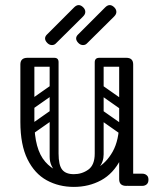

<svg xmlns="http://www.w3.org/2000/svg" viewBox="-20 -730 633 754"><path d="M270 4Q211 4 163.5 -22Q116 -48 88 -104.5Q60 -161 60 -251H115Q115 -144 157.5 -95Q200 -46 270 -46Q316 -46 356.5 -67.5Q397 -89 422.5 -134.5Q448 -180 448 -251H483Q483 -161 454 -104.5Q425 -48 377 -22Q329 4 270 4ZM88 -225Q60 -225 60 -251V-477Q60 -503 88 -503Q115 -503 115 -477V-251Q115 -225 88 -225ZM476 0Q448 0 448 -26V-477Q448 -503 476 -503Q503 -503 503 -477V-26Q503 0 476 0ZM453 -24Q453 -29 456 -34Q459 -39 463 -43Q465 -45 470.5 -46.5Q476 -48 487 -48H538Q550 -48 557 -41Q563 -36 563 -24Q563 -13 557 -7Q550 0 538 0H487Q466 0 462 -7Q455 -11 453 -24ZM193 -503Q210 -503 210 -486V-124Q210 -107 193 -107Q175 -107 175 -123V-485Q175 -503 193 -503ZM270 -46Q302 -46 327 -64Q352 -82 352 -127V-222H387V-124Q387 -94 369 -72.5Q351 -51 321.5 -39Q292 -27 259 -27ZM270 -46 280 -27Q231 -27 203 -52Q175 -77 175 -114V-222H210V-127Q210 -82 224 -64Q238 -46 270 -46ZM492 -486Q492 -468 474 -468H371Q353 -468 353 -486Q353 -503 372 -503H475Q492 -503 492 -486ZM208 -486Q208 -468 190 -468H87Q69 -468 69 -486Q69 -503 88 -503H191Q208 -503 208 -486ZM477 -305Q467 -292 454 -301L360 -367Q346 -376 357 -392Q367 -405 380 -396L474 -330Q479 -326 480.5 -319.5Q482 -313 477 -305ZM477 -207Q467 -194 454 -203L360 -269Q346 -278 357 -294Q367 -307 380 -298L474 -232Q479 -228 480.5 -221.5Q482 -215 477 -207ZM370 -503Q387 -503 387 -486V-154Q387 -137 370 -137Q352 -137 352 -153V-485Q352 -503 370 -503ZM466 -503Q483 -503 483 -486V-154Q483 -137 466 -137Q448 -137 448 -153V-485Q448 -503 466 -503ZM117 -308Q102 -297 93 -311Q89 -316 88.5 -323Q88 -330 96 -336L173 -390Q188 -400 198 -386Q202 -380 201.5 -373.5Q201 -367 194 -362ZM117 -210Q102 -199 93 -213Q89 -218 88.5 -225Q88 -232 96 -238L173 -292Q188 -302 198 -288Q202 -282 201.5 -275.5Q201 -269 194 -264ZM199 -559Q193 -553 184 -553Q174 -553 166 -561Q157 -570 157 -579Q157 -587 164 -594L271 -701Q280 -710 289 -710Q298 -710 307 -701Q315 -693 315 -683Q315 -674 306 -665ZM321 -559Q315 -553 306 -553Q296 -553 288 -561Q279 -570 279 -579Q279 -587 286 -594L393 -701Q402 -710 411 -710Q420 -710 429 -701Q437 -693 437 -683Q437 -674 428 -665Z"/></svg>

Font: Agu Display
Style: Regular
Weight: 400
Designer: Oluwaseun Badejo
Version: Version 1.103